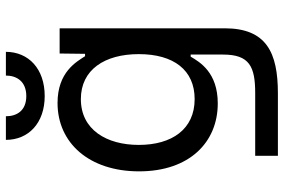

<svg xmlns="http://www.w3.org/2000/svg" viewBox="-176 -592 964 652"><g transform="rotate(-90 306.0 -266.0)"><path d="M315 195.7C453.8 195.7 535.9 156.6 535.9 14.9V-545.5H450.3L449.2 -459.2H441.1C422.2 -488.3 387.4 -552.6 282.3 -552.6C146 -552.6 50.1 -444.6 50.1 -275.6C50.1 -104 149.5 -8.5 280.9 -8.5C385.7 -8.5 421.2 -69.2 439.6 -100.5H446.7V9.6C446.7 99.1 405.9 118.6 315.7 118.6H103V195.7ZM139.9 -276.6C139.9 -386 191.4 -473.4 295.5 -473.4C395.2 -473.4 448.2 -392.8 448.2 -276.6C448.2 -158 393.8 -87 295.5 -87C192.8 -87 139.9 -164.8 139.9 -276.6ZM157 -728C157 -650.6 214.8 -596.2 305.8 -596.2C398.1 -596.2 455.6 -650.6 456 -728H375.4C375.4 -691.4 355.5 -658.7 305.8 -658.7C255.7 -658.7 237.2 -691.4 237.2 -728Z"/></g></svg>

Font: GiG Sans Text
Style: Regular
Weight: 400
Designer: Andreas Faust
Version: Version 1.100;FEAKit 1.0